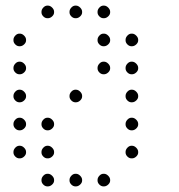

<svg xmlns="http://www.w3.org/2000/svg" viewBox="-20 -693 640 685"><path d="M149 -673Q141 -673 134.5 -666Q128 -659 128 -651V-649Q128 -641 134.5 -634.5Q141 -628 149 -628H151Q159 -628 166 -634.5Q173 -641 173 -649V-651Q173 -659 166 -666Q159 -673 151 -673ZM249 -673Q241 -673 234.5 -666Q228 -659 228 -651V-649Q228 -641 234.5 -634.5Q241 -628 249 -628H251Q259 -628 266 -634.5Q273 -641 273 -649V-651Q273 -659 266 -666Q259 -673 251 -673ZM349 -673Q341 -673 334.5 -666Q328 -659 328 -651V-649Q328 -641 334.5 -634.5Q341 -628 349 -628H351Q359 -628 366 -634.5Q373 -641 373 -649V-651Q373 -659 366 -666Q359 -673 351 -673ZM49 -573Q41 -573 34.5 -566Q28 -559 28 -551V-549Q28 -541 34.5 -534.5Q41 -528 49 -528H51Q59 -528 66 -534.5Q73 -541 73 -549V-551Q73 -559 66 -566Q59 -573 51 -573ZM349 -573Q341 -573 334.5 -566Q328 -559 328 -551V-549Q328 -541 334.5 -534.5Q341 -528 349 -528H351Q359 -528 366 -534.5Q373 -541 373 -549V-551Q373 -559 366 -566Q359 -573 351 -573ZM449 -573Q441 -573 434.5 -566Q428 -559 428 -551V-549Q428 -541 434.5 -534.5Q441 -528 449 -528H451Q459 -528 466 -534.5Q473 -541 473 -549V-551Q473 -559 466 -566Q459 -573 451 -573ZM49 -473Q41 -473 34.5 -466Q28 -459 28 -451V-449Q28 -441 34.5 -434.5Q41 -428 49 -428H51Q59 -428 66 -434.5Q73 -441 73 -449V-451Q73 -459 66 -466Q59 -473 51 -473ZM349 -473Q341 -473 334.5 -466Q328 -459 328 -451V-449Q328 -441 334.5 -434.5Q341 -428 349 -428H351Q359 -428 366 -434.5Q373 -441 373 -449V-451Q373 -459 366 -466Q359 -473 351 -473ZM449 -473Q441 -473 434.5 -466Q428 -459 428 -451V-449Q428 -441 434.5 -434.5Q441 -428 449 -428H451Q459 -428 466 -434.5Q473 -441 473 -449V-451Q473 -459 466 -466Q459 -473 451 -473ZM49 -373Q41 -373 34.5 -366Q28 -359 28 -351V-349Q28 -341 34.5 -334.5Q41 -328 49 -328H51Q59 -328 66 -334.5Q73 -341 73 -349V-351Q73 -359 66 -366Q59 -373 51 -373ZM249 -373Q241 -373 234.5 -366Q228 -359 228 -351V-349Q228 -341 234.5 -334.5Q241 -328 249 -328H251Q259 -328 266 -334.5Q273 -341 273 -349V-351Q273 -359 266 -366Q259 -373 251 -373ZM449 -373Q441 -373 434.5 -366Q428 -359 428 -351V-349Q428 -341 434.5 -334.5Q441 -328 449 -328H451Q459 -328 466 -334.5Q473 -341 473 -349V-351Q473 -359 466 -366Q459 -373 451 -373ZM49 -273Q41 -273 34.5 -266Q28 -259 28 -251V-249Q28 -241 34.5 -234.5Q41 -228 49 -228H51Q59 -228 66 -234.5Q73 -241 73 -249V-251Q73 -259 66 -266Q59 -273 51 -273ZM149 -273Q141 -273 134.5 -266Q128 -259 128 -251V-249Q128 -241 134.5 -234.5Q141 -228 149 -228H151Q159 -228 166 -234.5Q173 -241 173 -249V-251Q173 -259 166 -266Q159 -273 151 -273ZM449 -273Q441 -273 434.5 -266Q428 -259 428 -251V-249Q428 -241 434.5 -234.5Q441 -228 449 -228H451Q459 -228 466 -234.5Q473 -241 473 -249V-251Q473 -259 466 -266Q459 -273 451 -273ZM49 -173Q41 -173 34.5 -166Q28 -159 28 -151V-149Q28 -141 34.5 -134.5Q41 -128 49 -128H51Q59 -128 66 -134.5Q73 -141 73 -149V-151Q73 -159 66 -166Q59 -173 51 -173ZM149 -173Q141 -173 134.5 -166Q128 -159 128 -151V-149Q128 -141 134.5 -134.5Q141 -128 149 -128H151Q159 -128 166 -134.5Q173 -141 173 -149V-151Q173 -159 166 -166Q159 -173 151 -173ZM449 -173Q441 -173 434.5 -166Q428 -159 428 -151V-149Q428 -141 434.5 -134.5Q441 -128 449 -128H451Q459 -128 466 -134.5Q473 -141 473 -149V-151Q473 -159 466 -166Q459 -173 451 -173ZM149 -73Q141 -73 134.5 -66Q128 -59 128 -51V-49Q128 -41 134.5 -34.5Q141 -28 149 -28H151Q159 -28 166 -34.5Q173 -41 173 -49V-51Q173 -59 166 -66Q159 -73 151 -73ZM249 -73Q241 -73 234.5 -66Q228 -59 228 -51V-49Q228 -41 234.5 -34.5Q241 -28 249 -28H251Q259 -28 266 -34.5Q273 -41 273 -49V-51Q273 -59 266 -66Q259 -73 251 -73ZM349 -73Q341 -73 334.5 -66Q328 -59 328 -51V-49Q328 -41 334.5 -34.5Q341 -28 349 -28H351Q359 -28 366 -34.5Q373 -41 373 -49V-51Q373 -59 366 -66Q359 -73 351 -73Z"/></svg>

Font: Doto Rounded Light
Style: Regular
Weight: 300
Monospace: yes
Version: Version 1.000